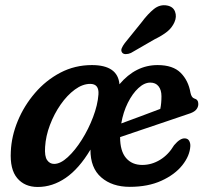

<svg xmlns="http://www.w3.org/2000/svg" viewBox="-20 -715 800 745"><path d="M483.5 10Q415 10 372.8 -26.8Q330.5 -63.5 331 -134.5Q286.5 -60 235 -24.8Q183.5 10.5 126.5 10.5Q75.5 10.5 46.8 -23.8Q18 -58 22 -127.5Q24.5 -186.5 49 -245.8Q73.5 -305 115.8 -354.2Q158 -403.5 214.2 -433Q270.5 -462.5 336.5 -462.5Q437 -462.5 443.5 -388Q506.5 -462.5 591.5 -462.5Q651 -462.5 681 -432.5Q711 -402.5 719 -355.5Q723 -336.5 733.5 -333Q749.5 -329 749.5 -311.5Q749.5 -299 740.8 -289Q732 -279 710 -272.5Q674.5 -260.5 625.5 -243.8Q576.5 -227 527.8 -210.8Q479 -194.5 446 -183Q446 -129 469 -102Q492 -75 532 -75Q568.5 -75 601 -94.8Q633.5 -114.5 655.5 -151.5Q679.5 -180 698.5 -178Q709.5 -177 714.2 -168.2Q719 -159.5 718.5 -148Q716.5 -110.5 687.5 -74Q658.5 -37.5 606.5 -13.8Q554.5 10 483.5 10ZM563 -394.5Q540 -394.5 517 -373.2Q494 -352 476 -316Q458 -280 450.5 -236Q483.5 -248 526.2 -264Q569 -280 602 -292.5Q606.5 -314 606.5 -341.5Q606.5 -366 595.2 -380.2Q584 -394.5 563 -394.5ZM155 -145Q152.5 -108.5 162.8 -93.8Q173 -79 190 -79Q214.5 -79 243 -105.2Q271.5 -131.5 297.5 -172.8Q323.5 -214 341.2 -260.8Q359 -307.5 362 -348.5Q365 -389.5 330 -389.5Q300.5 -389.5 270.5 -367.5Q240.5 -345.5 215.2 -309.2Q190 -273 173.8 -230Q157.5 -187 155 -145ZM529 -628Q553.5 -661 577.2 -680Q601 -699 629 -693.5Q652 -689 659.2 -669.8Q666.5 -650.5 657 -629Q647.5 -607.5 629 -592.5Q610.5 -577.5 579 -562L488 -509.5Q478 -505 468 -505Q458 -505 453.5 -511.5Q448.5 -519 452.5 -528.2Q456.5 -537.5 464 -547.5Z"/></svg>

Font: Fraunces 72pt S100 SemiBold
Style: Italic
Weight: 600
Italic angle: -16°
Version: Version 1.000; ttfautohint (v1.8.3)